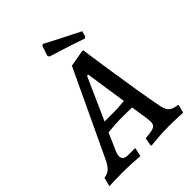

<svg xmlns="http://www.w3.org/2000/svg" viewBox="-278 -960 1092 1092"><g transform="rotate(-45 268.0 -414.0)"><path d="M562 -48 564 -44 552 3Q540 3 508 1.5Q476 0 444 0Q396 0 350.5 3.5Q305 7 292 9L289 2L298 -44Q335 -47 353 -51.5Q371 -56 378 -65Q385 -74 385 -91Q385 -100 384 -109Q383 -118 382 -125L367 -223Q348 -224 273 -224Q239 -224 172 -217L130 -121Q118 -96 118 -79Q118 -62 129 -54.5Q140 -47 165 -47H215L216 -43L205 6Q193 5 150.5 2.5Q108 0 69 0Q32 0 0.5 1Q-31 2 -41 3L-27 -51Q-1 -54 17 -69.5Q35 -85 53 -124L293 -633L391 -650L401 -648Q401 -641 430.5 -444.5Q460 -248 485 -119Q492 -82 508 -67.5Q524 -53 562 -48ZM277 -277Q305 -277 360 -282L323 -531H313L200 -277ZM254 -832 264 -837Q283 -827 340.5 -797Q398 -767 473 -730L464 -697L454 -690Q386 -714 321.5 -734Q257 -754 239 -760L234 -772Z"/></g></svg>

Font: Alegreya SC Medium
Style: Italic
Weight: 500
Italic angle: -7°
Designer: Juan Pablo del Peral
Foundry: Huerta Tipografica
Version: Version 2.007; ttfautohint (v1.6)